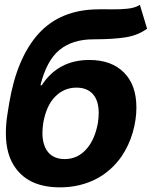

<svg xmlns="http://www.w3.org/2000/svg" viewBox="-20 -766 654 796"><path d="M228.3 10.7Q104 10.7 46.2 -67.1Q4.3 -122.2 4.3 -214.1Q4.3 -232.6 5.9 -252.5Q7.5 -272.4 11 -293.7L18.1 -338.4Q50.1 -527.3 140.3 -626.8Q230.8 -725.9 385.7 -727.3L400.9 -727.6L446.4 -727.3Q463.4 -727.3 478.5 -727.8Q493.6 -728.3 507.1 -729.8Q538.7 -732.6 560 -745.7L589.8 -647Q552.2 -619.7 502.1 -611.5Q452.4 -603.3 370 -603H367.2Q280.2 -603 226.6 -558.9Q173.3 -515.3 147.7 -412.6H153.1Q221.6 -517.4 350.5 -517.4Q442.1 -517.4 494 -465.2Q545.5 -413.7 545.5 -320Q545.5 -268.5 529.8 -215.2Q514.6 -163 484 -117.5Q463.8 -88.4 437.5 -64.8Q411.2 -41.2 379.1 -24.3Q346.9 -7.5 309.1 1.6Q271.3 10.7 228.3 10.7ZM248.2 -106.5Q300.4 -106.5 336.6 -146Q373.2 -185.7 386 -257.1Q389.2 -278.8 389.2 -297.6Q389.2 -348.7 365.2 -375.7Q341.3 -402.7 296.9 -402.7Q246.4 -402.7 209.9 -366.5Q172.6 -330.3 159.4 -257.1Q157.7 -245.7 156.8 -235.1Q155.9 -224.4 155.9 -214.5Q155.9 -189.6 161.8 -169.6Q167.6 -149.5 179.2 -135.5Q190.7 -121.4 207.9 -114Q225.1 -106.5 248.2 -106.5Z"/></svg>

Font: Linik Sans
Style: Bold Italic
Weight: 700
Italic angle: 9°
Designer: Fonts by Rasmus Andersson / Changes by Cristiano Sobral with parts from Marc Monis
Foundry: rsms
Version: Version 3.020; ttfautohint (v1.6)